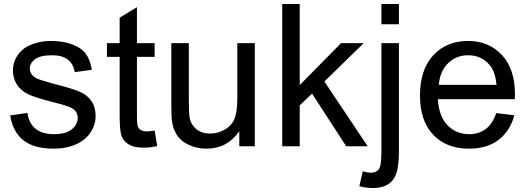

<svg xmlns="http://www.w3.org/2000/svg" viewBox="-20 -736 2652 966"><path d="M31 -155 118 -168Q125 -116 158.5 -88.5Q192 -61 252 -61Q312 -61 341.5 -85.5Q371 -110 371 -143Q371 -173 345 -190Q327 -202 255 -220Q159 -244 121.5 -262Q84 -280 64.5 -311.5Q45 -343 45 -381Q45 -416 61 -445.5Q77 -475 104 -494Q125 -509 160.5 -519.5Q196 -530 236 -530Q297 -530 343.5 -512.5Q390 -495 412 -465Q434 -435 442 -385L356 -373Q350 -413 322 -435.5Q294 -458 243 -458Q182 -458 156 -438Q130 -418 130 -391Q130 -374 141 -360Q152 -346 175 -337Q188 -332 252 -314Q346 -290 382.5 -274Q419 -258 440 -227.5Q461 -197 461 -152Q461 -108 435.5 -69.5Q410 -31 361.5 -9.5Q313 12 252 12Q151 12 98 -30Q45 -72 31 -155Z M758 -79 771 -1Q733 7 704 7Q656 7 630 -8Q604 -23 593 -48Q582 -73 582 -152V-450H518V-519H582V-647L669 -700V-519H758V-450H669V-147Q669 -109 674 -98.5Q679 -88 689.5 -81.5Q700 -75 719 -75Q734 -75 758 -79Z M1184 0V-76Q1123 12 1019 12Q973 12 933.5 -5.5Q894 -23 874.5 -50Q855 -77 847 -115Q842 -141 842 -197V-519H930V-231Q930 -162 935 -138Q944 -104 970.5 -84Q997 -64 1037 -64Q1076 -64 1111 -84Q1146 -104 1160 -139Q1174 -174 1174 -241V-519H1262V0Z M1400 0V-716H1488V-308L1696 -519H1810L1612 -326L1830 0H1722L1550 -265L1488 -206V0Z M1899 -614V-716H1987V-614ZM1788 201 1805 126Q1831 133 1846 133Q1873 133 1886 115.5Q1899 98 1899 26V-519H1987V28Q1987 124 1962 162Q1931 210 1857 210Q1821 210 1788 201Z M2477 -167 2568 -156Q2546 -76 2488 -32Q2430 12 2340 12Q2226 12 2159.5 -58Q2093 -128 2093 -255Q2093 -386 2160 -458Q2227 -530 2335 -530Q2439 -530 2505 -459.5Q2571 -389 2571 -260Q2571 -252 2570 -237H2183Q2188 -151 2231.5 -106Q2275 -61 2340 -61Q2389 -61 2423 -86Q2457 -111 2477 -167ZM2188 -309H2478Q2472 -375 2445 -407Q2403 -458 2336 -458Q2275 -458 2234 -417.5Q2193 -377 2188 -309Z"/></svg>

Font: Ekushey Amar Desh
Style: Regular
Weight: 400
Designer: Al Mamun Sumon
Foundry: Al Mamun Sumon
Version: Version 1.0